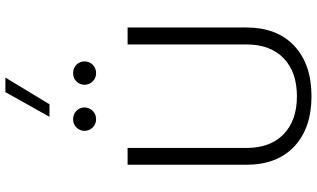

<svg xmlns="http://www.w3.org/2000/svg" viewBox="-248 -906 1159 702"><g transform="rotate(-90 331.0 -554.5)"><path d="M520 -667H582V-233.4Q582 -120.1 514.6 -57.4Q447.3 5.4 330.6 5.4Q214.4 5.4 147.2 -57.4Q80.1 -120.1 80.1 -233.4V-667H141.6V-232.4Q141.6 -145 191.9 -96.4Q242.2 -47.9 330.6 -47.9Q418.9 -47.9 469.5 -96.4Q520 -145 520 -232.4ZM204.1 -824.7Q204.1 -841.8 216.3 -854Q228.5 -866.2 246.6 -866.2Q265.1 -866.2 277.3 -854Q289.6 -841.8 289.6 -824.7Q289.6 -807.1 277.3 -794.7Q265.1 -782.2 246.6 -782.2Q228.5 -782.2 216.3 -794.7Q204.1 -807.1 204.1 -824.7ZM372.6 -824.7Q372.6 -841.8 384.8 -854Q397 -866.2 415 -866.2Q433.6 -866.2 445.8 -854Q458 -841.8 458 -824.7Q458 -807.1 445.8 -794.7Q433.6 -782.2 415 -782.2Q397 -782.2 384.8 -794.7Q372.6 -807.1 372.6 -824.7ZM345.7 -1113.8H398.9L301.3 -952.6H255.4Z"/></g></svg>

Font: Estedad-FD Light
Style: Regular
Weight: 300
Designer: Amin Abedi
Version: Version 7.3